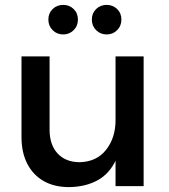

<svg xmlns="http://www.w3.org/2000/svg" viewBox="-20 -762 693 786"><path d="M183 -231Q183 -169 216 -133.5Q249 -98 307 -98Q376 -100 414.5 -149Q453 -198 453 -270H484Q484 -172 457 -112Q430 -52 380.5 -24.5Q331 3 263 4Q202 4 158.5 -21Q115 -46 91.5 -92Q68 -138 68 -201V-531H183ZM453 -531H568V0H453ZM239 -742Q264 -742 281.5 -725Q299 -708 299 -682Q299 -656 281.5 -638.5Q264 -621 239 -621Q213 -621 195.5 -638.5Q178 -656 178 -682Q178 -708 195.5 -725Q213 -742 239 -742ZM417 -742Q442 -742 459.5 -725Q477 -708 477 -682Q477 -656 459.5 -638.5Q442 -621 417 -621Q391 -621 373.5 -638.5Q356 -656 356 -682Q356 -708 373.5 -725Q391 -742 417 -742Z"/></svg>

Font: Alexandria
Style: Regular
Weight: 400
Designer: Mohamed Gaber
Foundry: Kief Type Foundry
Version: Version 5.100